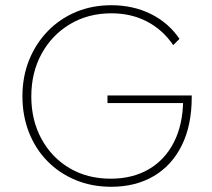

<svg xmlns="http://www.w3.org/2000/svg" viewBox="-20 -707 814 736"><path d="M406 9Q332 9 269.5 -17Q207 -43 161.5 -89.5Q116 -136 91 -199.5Q66 -263 66 -338Q66 -413 91.5 -476.5Q117 -540 163 -587.5Q209 -635 271 -661Q333 -687 407 -687Q490 -687 558 -653.5Q626 -620 668 -558L644 -534Q604 -593 543.5 -624.5Q483 -656 407 -656Q318 -656 248.5 -614.5Q179 -573 139.5 -501Q100 -429 100 -337Q100 -246 139 -174.5Q178 -103 246.5 -62.5Q315 -22 404 -22Q488 -22 550 -58Q612 -94 646.5 -161.5Q681 -229 682 -322L694 -312H392V-341H715V-335Q715 -227 677 -150Q639 -73 569.5 -32Q500 9 406 9Z"/></svg>

Font: Outfit Thin
Style: Regular
Weight: 100
Designer: Rodrigo Fuenzalida
Foundry: fragTYPE
Version: Version 1.000